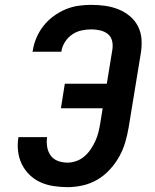

<svg xmlns="http://www.w3.org/2000/svg" viewBox="-20 -763 640 791"><path d="M258 8Q229 8 200 3.5Q171 -1 146 -12.5Q121 -24 101.5 -43Q82 -62 70 -86.5Q58 -111 54.5 -139.5Q51 -168 56 -198H174Q171 -177 174.5 -157Q178 -137 189 -122Q200 -107 218.5 -100Q237 -93 258 -93Q276 -93 294.5 -99.5Q313 -106 328 -119Q343 -132 354 -148.5Q365 -165 373 -182.5Q381 -200 385.5 -218.5Q390 -237 393 -255L403 -317H231L247 -418H420L443 -559Q446 -578 441.5 -595.5Q437 -613 423.5 -623.5Q410 -634 392 -638Q374 -642 356 -642Q336 -642 315.5 -637.5Q295 -633 277.5 -621Q260 -609 248 -590.5Q236 -572 233 -552Q233 -552 233 -551.5Q233 -551 233 -550H114Q114 -551 114 -552Q114 -553 115 -554Q119 -581 130 -607Q141 -633 158.5 -655.5Q176 -678 199.5 -695.5Q223 -713 249 -724Q275 -735 302 -739Q329 -743 355 -743Q385 -743 413.5 -739Q442 -735 468 -724.5Q494 -714 515 -696.5Q536 -679 548.5 -654.5Q561 -630 563 -601Q565 -572 560 -543L510 -238Q505 -208 496 -177Q487 -146 471 -117.5Q455 -89 432 -64Q409 -39 380.5 -22.5Q352 -6 320.5 1Q289 8 258 8Z"/></svg>

Font: Iosevka SS04 Extended Oblique
Style: Bold
Weight: 700
Width: 7
Italic angle: -9°
Monospace: yes
Designer: Belleve Invis
Foundry: Belleve Invis
Version: Version 19.0.0; ttfautohint (v1.8.4)